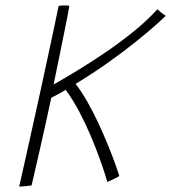

<svg xmlns="http://www.w3.org/2000/svg" viewBox="-20 -670 630 706"><path d="M50.5 16Q59.5 -22.5 72 -79Q84.5 -135.5 99.2 -201.5Q114 -267.5 128.8 -335.5Q143.5 -403.5 156.8 -465Q170 -526.5 180.2 -574.5Q190.5 -622.5 195.5 -648Q199 -649 205 -649.5Q211 -650 217.5 -650Q223 -650 227.8 -649.8Q232.5 -649.5 235 -648.5Q233.5 -637.5 227.8 -608.5Q222 -579.5 213.8 -538.8Q205.5 -498 196 -451.5Q186.5 -405 177 -359Q214.5 -380.5 264 -410.5Q313.5 -440.5 367 -476.8Q420.5 -513 470.5 -553.5Q520.5 -594 559 -636Q562 -632.5 568 -627.5Q574 -622.5 580.2 -618.2Q586.5 -614 589.5 -612Q575.5 -598 546.5 -572.5Q517.5 -547 475 -513Q432.5 -479 378 -440.2Q323.5 -401.5 258 -361.5Q280 -333.5 302 -294.5Q324 -255.5 343.8 -212.8Q363.5 -170 379.2 -131Q395 -92 405.2 -63Q415.5 -34 418.5 -23Q413 -19 404.5 -14.8Q396 -10.5 388 -6.8Q380 -3 374.5 -1Q374 -3.5 366.8 -27Q359.5 -50.5 346.2 -87.5Q333 -124.5 314.5 -168.5Q296 -212.5 272.5 -257.2Q249 -302 221.5 -340Q212 -333.5 194.2 -324Q176.5 -314.5 168.5 -310.5Q159 -265.5 147 -211.5Q135 -157.5 123.8 -108Q112.5 -58.5 104.8 -25.2Q97 8 96 12Q91 12.5 83 13.5Q75 14.5 66.5 15.2Q58 16 50.5 16Z"/></svg>

Font: Grandstander Thin
Style: Italic
Weight: 100
Italic angle: -15°
Designer: Tyler Finck
Foundry: Etcetera Type Co
Version: Version 1.200